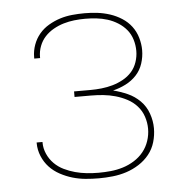

<svg xmlns="http://www.w3.org/2000/svg" viewBox="-44 -570 588 621"><g transform="rotate(-5 250.0 -260.0)"><path d="M253 8Q231 8 209.5 6Q188 4 167.5 -2Q147 -8 127.5 -18.5Q108 -29 93.5 -44.5Q79 -60 70.5 -80.5Q62 -101 62 -123V-125H81V-123Q81 -104 89 -86Q97 -68 110.5 -54.5Q124 -41 141.5 -32.5Q159 -24 177.5 -19Q196 -14 215 -12Q234 -10 253 -10Q273 -10 293 -12Q313 -14 332.5 -20Q352 -26 369.5 -37Q387 -48 399.5 -63.5Q412 -79 418.5 -98.5Q425 -118 425 -138Q425 -158 418.5 -177.5Q412 -197 398.5 -212Q385 -227 367 -236.5Q349 -246 329.5 -251.5Q310 -257 290 -259Q270 -261 250 -261H197V-279H250Q268 -279 286.5 -281Q305 -283 322.5 -288Q340 -293 356.5 -302Q373 -311 385 -324.5Q397 -338 403 -356Q409 -374 409 -392Q409 -411 403.5 -429Q398 -447 386.5 -461Q375 -475 359 -485Q343 -495 325.5 -500.5Q308 -506 289.5 -508Q271 -510 253 -510Q235 -510 217.5 -508Q200 -506 183 -501Q166 -496 150 -487Q134 -478 122 -465Q110 -452 103.5 -435Q97 -418 97 -400V-396H78V-401Q78 -421 85 -440.5Q92 -460 105 -475.5Q118 -491 136 -501.5Q154 -512 173 -518Q192 -524 212.5 -526Q233 -528 253 -528Q274 -528 294.5 -525.5Q315 -523 335 -516.5Q355 -510 373 -498.5Q391 -487 403.5 -470.5Q416 -454 422 -433.5Q428 -413 428 -393Q428 -371 421 -349.5Q414 -328 399 -312Q384 -296 364 -286Q344 -276 323 -271Q347 -265 369.5 -255Q392 -245 409.5 -227.5Q427 -210 435.5 -186Q444 -162 444 -138Q444 -115 437.5 -93Q431 -71 417 -53.5Q403 -36 383.5 -23.5Q364 -11 342.5 -4Q321 3 298 5.5Q275 8 253 8Z"/></g></svg>

Font: Iosevka Curly Thin
Style: Regular
Weight: 100
Monospace: yes
Designer: Belleve Invis
Foundry: Belleve Invis
Version: Version 22.1.2; ttfautohint (v1.8.4)